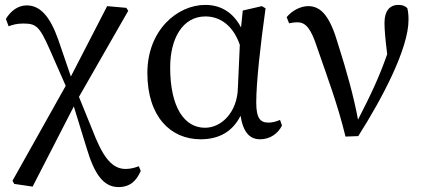

<svg xmlns="http://www.w3.org/2000/svg" viewBox="-20 -554 1728 783"><path d="M546 124C530 130 512 135 493 135C447 135 411 105 371 11L302 -159L503 -510L495 -522L417 -529L269 -242L217 -394C183 -489 143 -532 89 -532C54 -532 24 -510 4 -477L15 -447C34 -453 47 -458 74 -458C126 -458 140 -449 182 -354L248 -204L31 183L38 196L113 207L281 -120L333 49C364 153 400 209 464 209C507 209 535 187 554 143Z M950 -193C947 -97 884 -33 816 -33C732 -33 674 -116 674 -279C674 -396 724 -487 818 -487C880 -487 932 -447 958 -371ZM1122 -65C1106 -58 1090 -54 1075 -54C1042 -54 1025 -71 1025 -136C1025 -217 1042 -371 1063 -520L1048 -529L970 -511L963 -442C931 -503 881 -534 817 -534C705 -534 581 -433 581 -256C581 -78 676 14 798 14C872 14 928 -16 961 -82C972 -12 1000 14 1041 14C1082 14 1114 -10 1130 -42Z M1159 -459C1169 -461 1180 -463 1193 -463C1229 -463 1249 -434 1273 -361C1314 -242 1357 -129 1389 3L1441 1C1539 -153 1646 -356 1646 -473C1646 -497 1644 -508 1641 -521C1632 -529 1623 -534 1605 -534C1568 -534 1548 -508 1548 -461C1548 -434 1551 -398 1559 -333C1527 -241 1493 -169 1440 -66C1423 -159 1394 -263 1359 -373C1326 -487 1290 -529 1237 -529C1206 -529 1171 -511 1149 -484Z"/></svg>

Font: Source Han Serif JP Medium
Style: Regular
Weight: 500
Designer: Ryoko NISHIZUKA 西塚涼子 (kana & ideographs); Frank Grießhammer (Latin, Greek & Cyrillic); Wenlong ZHANG 张文龙 (bopomofo); San
Foundry: Adobe Systems Incorporated
Version: Version 1.001;PS 1.001;hotconv 16.6.54;makeotf.lib2.5.65590